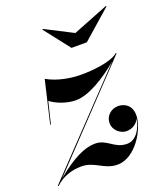

<svg xmlns="http://www.w3.org/2000/svg" viewBox="-178 -774 747 872"><g transform="rotate(-20 195.5 -338.0)"><path d="M264 -617.5 131.5 -685.5 128.5 -683 224.5 -560H298.5L438.5 -683L436 -685.5ZM14 -265H17.5L43 -370C69 -349 118.5 -329.5 162.5 -329.5C225.5 -329.5 308 -381.5 376.5 -438.5L-48.5 7.5L-46.5 7L-47.5 7.5L-45.5 10C-13.5 -22 33 -39 81 -39C147 -39 175.5 10 240.5 10C328.5 10 396.5 -107.5 396.5 -172.5C396.5 -217.5 366.5 -239.5 332 -239.5C301 -239.5 270 -217 270 -178.5C270 -144.5 302 -119 331 -119C356.5 -119 382.5 -133.5 392 -157.5C386.5 -116 359.5 -64 313.5 -64C252 -64 234 -115 175.5 -115C126 -115 65 -87 -18.5 -17L408.5 -467L406 -469.5C370 -437.5 274.5 -430.5 226.5 -430.5C180.5 -430.5 115.5 -439 62 -469.5Z"/></g></svg>

Font: Bodoni* 48pt Medium
Style: Italic
Weight: 500
Italic angle: -13°
Version: Version 2.3